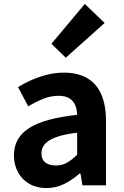

<svg xmlns="http://www.w3.org/2000/svg" viewBox="-20 -944 631 978"><path d="M216 14Q167 14 129.5 -7.5Q92 -29 71.5 -67Q51 -105 51 -153Q51 -242 128 -291.5Q205 -341 373 -359Q372 -387 363 -408.5Q354 -430 333.5 -443Q313 -456 278 -456Q239 -456 201 -441Q163 -426 124 -402L72 -500Q105 -521 142 -537Q179 -553 220 -563.5Q261 -574 305 -574Q376 -574 424 -546Q472 -518 496 -463Q520 -408 520 -327V0H400L390 -60H385Q349 -28 307 -7Q265 14 216 14ZM265 -101Q296 -101 321.5 -115.5Q347 -130 373 -156V-268Q305 -260 265 -245Q225 -230 208 -209.5Q191 -189 191 -164Q191 -131 211.5 -116Q232 -101 265 -101ZM315 -650 242 -721 412 -924 513 -827Z"/></svg>

Font: Noto Sans KR
Style: Bold
Weight: 700
Designer: Ryoko NISHIZUKA  (kana, bopomofo & ideographs); Paul D. Hunt (Latin, Greek & Cyrillic); Sandoll Communications , Soo-you
Foundry: Adobe
Version: Version 2.004-H2;hotconv 1.0.118;makeotfexe 2.5.65603